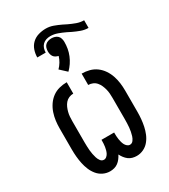

<svg xmlns="http://www.w3.org/2000/svg" viewBox="-202 -921 904 1025"><g transform="rotate(-30 250.0 -408.0)"><path d="M168 8Q146 8 126 -1.5Q106 -11 92 -28Q78 -45 69.5 -65.5Q61 -86 56.5 -107.5Q52 -129 50 -151Q48 -173 48 -195V-325Q48 -349 51 -372Q54 -395 61.5 -417.5Q69 -440 82.5 -460Q96 -480 115 -494Q134 -508 157 -514Q180 -520 204 -520V-450Q190 -450 177 -444.5Q164 -439 155 -428.5Q146 -418 140.5 -405.5Q135 -393 131.5 -379.5Q128 -366 127 -352.5Q126 -339 126 -325V-195Q126 -182 126.5 -169.5Q127 -157 128 -144.5Q129 -132 131.5 -120Q134 -108 137.5 -96Q141 -84 149 -73Q157 -62 170 -62Q179 -62 186.5 -68.5Q194 -75 198 -83Q202 -91 204.5 -100Q207 -109 208.5 -118.5Q210 -128 210.5 -137.5Q211 -147 211 -156V-161H289V-156Q289 -147 289.5 -137.5Q290 -128 291.5 -118.5Q293 -109 295.5 -100Q298 -91 302 -83Q306 -75 313.5 -68.5Q321 -62 330 -62Q343 -62 351 -73Q359 -84 362.5 -96Q366 -108 368.5 -120Q371 -132 372 -144.5Q373 -157 373.5 -169.5Q374 -182 374 -195V-325Q374 -339 373 -352.5Q372 -366 368.5 -379.5Q365 -393 359.5 -405.5Q354 -418 345 -428.5Q336 -439 323 -444.5Q310 -450 296 -450V-520Q320 -520 343 -514Q366 -508 385 -494Q404 -480 417.5 -460Q431 -440 438.5 -417.5Q446 -395 449 -372Q452 -349 452 -325V-195Q452 -173 450 -151Q448 -129 443.5 -107.5Q439 -86 430.5 -65.5Q422 -45 408 -28Q394 -11 374 -1.5Q354 8 332 8Q319 8 306 4.5Q293 1 282.5 -7Q272 -15 264 -25.5Q256 -36 250 -48Q244 -36 236 -25.5Q228 -15 217.5 -7Q207 1 194 4.5Q181 8 168 8ZM186 -713H134Q134 -736 141.5 -758Q149 -780 165.5 -795.5Q182 -811 204.5 -817.5Q227 -824 250 -824Q273 -824 295 -816Q317 -808 338 -798L362 -786Q383 -776 405 -768Q427 -760 450 -760V-713Q427 -713 405 -721Q383 -729 362 -739L338 -751Q317 -761 295 -769Q273 -777 250 -777Q237 -777 224.5 -773Q212 -769 203 -760Q194 -751 190 -738.5Q186 -726 186 -713ZM240 -564 200 -601Q213 -614 222.5 -630Q232 -646 237 -663Q229 -665 221 -669Q213 -673 208 -680Q203 -687 201 -695.5Q199 -704 199 -713Q199 -723 202 -733.5Q205 -744 212.5 -751Q220 -758 230 -761Q240 -764 250 -764Q260 -764 270 -761Q280 -758 287.5 -751Q295 -744 298 -733.5Q301 -723 301 -713Q301 -692 297.5 -672Q294 -652 286 -632.5Q278 -613 266.5 -596Q255 -579 240 -564Z"/></g></svg>

Font: Iosevka Algr
Style: Regular
Weight: 400
Monospace: yes
Designer: Belleve Invis
Foundry: Belleve Invis
Version: Version 26.0.2; ttfautohint (v1.8.3)